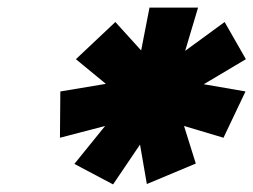

<svg xmlns="http://www.w3.org/2000/svg" viewBox="-20 -865 668 506"><path d="M627 -624 569 -502 465 -533 496 -434 367 -380 349 -484 278 -379 176 -433 257 -533 138 -502 139 -624 259 -644 180 -709 284 -807 352 -732 374 -845H502L468 -731L572 -807L628 -709L517 -643Z"/></svg>

Font: TypoPRO Sinkin Sans
Style: 900 X Black Italic
Weight: 950
Italic angle: -112°
Designer: Keith Bates
Foundry: K-Type
Version: Sinkin Sans (version 1.0)  by Keith Bates   •   © 2014   www